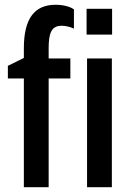

<svg xmlns="http://www.w3.org/2000/svg" viewBox="-20 -785 552 805"><path d="M80 0H184V-456H275V-540H184V-581C184 -641 193 -677 238 -677C251 -677 271 -674 290 -665V-746C280 -753 254 -765 213 -765C125 -765 80 -708 80 -582V-542L13 -509V-456H80ZM343 -640H450V-748H343ZM345 0H449V-540H345Z"/></svg>

Font: Kathrein 67 Medium Condensed
Style: Regular
Weight: 500
Width: 3
Designer: Lazydogs Typefoundry, based on Open Sans by Ascender Corporation
Foundry: Lazydogs Typefoundry
Version: Version 1.003;PS 001.003;hotconv 1.0.88;makeotf.lib2.5.64775